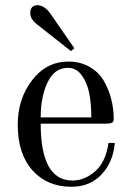

<svg xmlns="http://www.w3.org/2000/svg" viewBox="-20 -704 500 736"><path d="M124 -684Q150 -684 173 -652L265 -519L252 -508L124 -609Q96 -630 96 -653Q96 -684 124 -684ZM136 -254H330Q330 -304 322.5 -344.5Q315 -385 294 -414.5Q273 -444 240 -444Q189 -444 162.5 -388.5Q136 -333 136 -254ZM48 -226Q48 -325 103 -396.5Q158 -468 242 -468Q288 -468 323.5 -447.5Q359 -427 378 -394Q397 -361 406.5 -324Q416 -287 416 -248Q416 -237 409 -233.5Q402 -230 385 -230H136Q136 -12 258 -12Q304 -12 344.5 -47Q385 -82 396 -156H420Q414 -83 369.5 -35.5Q325 12 254 12Q161 12 104.5 -51Q48 -114 48 -226Z"/></svg>

Font: Old Standard TT
Style: Regular
Weight: 400
Designer: Alexey Kryukov <alexios@thessalonica.org.ru>
Version: Version 2.2